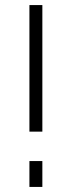

<svg xmlns="http://www.w3.org/2000/svg" viewBox="-20 -737 283 757"><path d="M147 -218H96V-717H147ZM147 0H96V-102H147Z"/></svg>

Font: Raleway
Style: Light
Weight: 300
Designer: Matt McInerney, Pablo Impallari, Rodrigo Fuenzalida
Foundry: Matt McInerney, Pablo Impallari, Rodrigo Fuenzalida
Version: Version 3.000